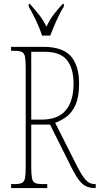

<svg xmlns="http://www.w3.org/2000/svg" viewBox="-20 -951 504 971"><path d="M36 0V-20H54Q79 -20 91 -26Q103 -32 106.5 -51Q110 -70 110 -108V-606Q110 -645 106.5 -663.5Q103 -682 91 -688Q79 -694 54 -694H36V-714H200Q297 -714 338.5 -666.5Q380 -619 380 -528Q380 -461 362 -421Q344 -381 316 -360.5Q288 -340 259 -330L372 -106Q395 -62 413.5 -41Q432 -20 459 -20H464V0H461Q435 0 416.5 -8.5Q398 -17 382 -37Q366 -57 347 -93L233 -321H138V-108Q138 -70 141.5 -51Q145 -32 157 -26Q169 -20 194 -20H219V0ZM189 -346Q273 -346 312.5 -393Q352 -440 352 -528Q352 -604 319 -646.5Q286 -689 206 -689H138V-346ZM193 -771Q182 -805 162 -847.5Q142 -890 125 -918V-931H131Q158 -901 177.5 -876.5Q197 -852 215 -816Q232 -852 250.5 -876.5Q269 -901 297 -931H303V-918Q285 -890 266 -847.5Q247 -805 234 -771Z"/></svg>

Font: Noto Serif Thai ExtraCondensed Thin
Style: Regular
Weight: 100
Width: 2
Designer: Monotype Design Team
Foundry: Monotype Imaging Inc.
Version: Version 2.001; ttfautohint (v1.8.4.7-5d5b)